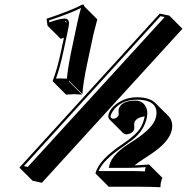

<svg xmlns="http://www.w3.org/2000/svg" viewBox="-20 -659 796 817"><path d="M659.7 -601.1 700.2 -592.8 756.3 -536.6 158.2 118.7 119.1 110.4 62.5 54.2ZM595.7 -163.6Q557.1 -158.7 551.3 -135.3Q550.3 -130.9 551.3 -122.6Q551.8 -114.7 551.3 -111.3Q547.4 -92.8 523.4 -87.9Q520.5 -87.4 518.1 -87.4Q508.8 -88.4 502.9 -93.8L446.3 -150.4Q439.5 -158.7 440.9 -168Q447.8 -200.2 486.3 -224.1Q520 -245.1 564 -245.1Q616.7 -244.6 641.1 -220.7L697.3 -164.6Q718.3 -142.1 710.9 -105.5Q700.2 -55.7 625.5 -5.4Q612.3 3.4 596.7 13.7Q569.3 30.8 552.2 44.9Q569.3 44.4 614.3 41L670.9 97.7Q666.5 109.4 664.6 117.7Q663.1 125.5 662.6 137.7Q626.5 135.7 581.5 135.7H442.9L386.2 79.1Q399.4 21.5 504.4 -47.9Q562 -87.4 579.1 -117.2Q589.8 -136.2 595.2 -161.1Q595.7 -162.6 595.7 -163.6ZM263.7 -561.5Q263.2 -565.9 261.7 -567.9Q258.8 -569.8 255.4 -569.8ZM252 -498.5Q243.2 -495.6 238.3 -493.7L182.1 -549.8L178.2 -579.1Q286.6 -615.7 329.6 -639.2H335.9L337.4 -638.7Q338.4 -637.7 337.4 -633.3L394 -576.7Q393.6 -575.2 377.4 -512.2L350.6 -386.2Q333.5 -305.7 330.6 -258.3L273.9 -314.9L272.5 -313L329.1 -256.3Q329.1 -256.3 297.9 -258.3Q296.4 -258.3 295.4 -258.3L261.2 -256.3L204.6 -313L204.1 -314.9Q223.6 -364.3 240.2 -442.9ZM250 -440.9Q234.4 -368.7 218.3 -324.7Q228.5 -325.2 238.8 -325.2Q253.9 -325.2 264.6 -324.2Q268.6 -370.1 284.2 -445.3L311 -571.3Q316.4 -595.2 324.7 -625Q281.2 -603 189 -572.3L189.9 -564Q235.8 -580.1 255.4 -580.1Q271.5 -580.1 273.4 -563.5Q273.4 -561.5 273.9 -560.1Q273.4 -551.3 268.1 -525.9ZM526.4 55.2H442.9L445.8 43Q457 -2.9 534.7 -51.3Q620.1 -104.5 638.7 -146Q642.6 -155.3 644.5 -164.1Q654.8 -219.2 596.2 -231.9Q581.1 -234.9 564 -234.9Q493.7 -234.9 460 -186Q452.6 -174.8 450.7 -166Q448.7 -157.7 458.5 -154.3Q460.4 -153.8 461.4 -153.8Q474.6 -153.8 482.9 -165.5Q484.4 -168.5 484.9 -169.9Q485.4 -171.4 484.9 -175.3Q483.9 -186.5 484.9 -193.8Q494.6 -230 555.2 -231Q587.4 -231 601.1 -203.6Q606.9 -191.4 606.9 -177.2Q606.4 -168 605 -158.7Q593.3 -103.5 544.4 -64.9Q530.8 -54.2 509.8 -39.6Q418.5 21.5 399.4 68.8H525.4Q569.8 68.8 596.7 70.3Q597.7 63.5 598.1 59.1Q599.1 55.2 600.1 52.2Q563.5 55.2 526.4 55.2ZM663.1 -590.3 81.5 47.9 98.1 51.3 680.7 -586.4Z"/></svg>

Font: Linux Biolinum Shadow O
Style: Italic
Weight: 400
Italic angle: -12°
Designer: Philipp H. Poll
Foundry: Philipp H. Poll
Version: Version 0.6.2